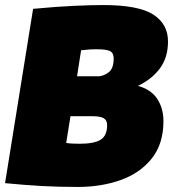

<svg xmlns="http://www.w3.org/2000/svg" viewBox="-20 -730 685 760"><path d="M0 -5 111 -695Q206 -704 275 -707Q344 -710 388 -710Q528 -710 586.5 -672.5Q645 -635 645 -566Q645 -503 613.5 -460Q582 -417 526 -390Q578 -376 602.5 -338.5Q627 -301 627 -251Q627 -161 581 -103Q535 -45 458 -17.5Q381 10 288 10Q214 10 148.5 6.5Q83 3 0 -5ZM285 -428H369Q388 -428 409 -443Q430 -458 430 -498Q430 -520 416 -527.5Q402 -535 362 -535Q343 -535 333 -534Q323 -533 301 -531ZM259 -270 242 -164Q255 -162 271.5 -161.5Q288 -161 296 -161Q353 -161 378.5 -177Q404 -193 404 -235Q404 -253 391.5 -261.5Q379 -270 344 -270Z"/></svg>

Font: Georama Black
Style: Italic
Weight: 900
Italic angle: -9°
Designer: Jean-Baptiste Levee
Foundry: Production Type
Version: Version 1.000